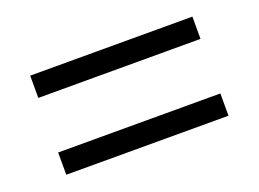

<svg xmlns="http://www.w3.org/2000/svg" viewBox="-57 -625 715 530"><g transform="rotate(-20 300.0 -360.5)"><path d="M61.9 -506.4H538.4V-441H61.9ZM61.9 -280.7H538.4V-215.3H61.9Z"/></g></svg>

Font: Mona Sans VF XLt
Style: Regular
Weight: 200
Designer: Deni Anggara
Foundry: GitHub
Version: Version 2.000;Glyphs 3.2.3 (3260)